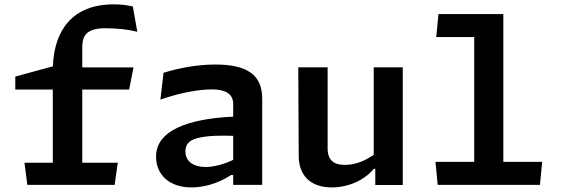

<svg xmlns="http://www.w3.org/2000/svg" viewBox="-20 -828 2520 860"><path d="M595 -685.5 575 -799C552 -804.5 524 -808.5 490 -808.5C300.5 -808.5 222.5 -688 217 -531L48.5 -485V-427H216.5V-99H89.5L102.5 0H493.5L507.5 -99H348.5V-427H558.5L578 -526H348.5V-614C348.5 -647.5 356 -667 369 -679C382.5 -691.5 408 -701.5 449 -701.5C510.5 -701.5 557 -695.5 595 -685.5Z M1154.5 0V-386.5C1154.5 -492.5 1087 -539 944.5 -539C862.5 -539 780 -523 712.5 -502L698.5 -382C791.5 -414 871 -427.5 930.5 -427.5C984 -427.5 1024.5 -411 1024.5 -362.5V-305.5C884 -299 679 -267 679 -126.5C679 -46 737.5 11.5 838 11.5C887.5 11.5 954 -3.5 1015 -44H1024.5V0ZM810.5 -149.5C810.5 -178.5 823.5 -198 862.5 -209C910 -222 979 -221 1024.5 -219.5V-112C984 -92.5 938.5 -80 900.5 -80C846.5 -80 810.5 -105.5 810.5 -149.5Z M1316 -526.5 1318 -128.5C1318.5 -41.5 1371.5 11.5 1466 11.5C1541 11.5 1612.5 -21 1654.5 -72H1661V0.5H1784V-526.5H1654V-135C1616 -108 1572.5 -89.5 1525 -89.5C1477 -89.5 1447.5 -108.5 1447.5 -164V-526.5Z M1940.5 0H2398.5L2408.5 -103H2234.5V-765H1944L1934 -662H2104V-103H1930.5Z"/></svg>

Font: Monaspace Argon SemiBold
Style: Regular
Weight: 600
Designer: Riley Cran & the Lettermatic Team
Foundry: Lettermatic
Version: Version 1.000 (Monaspace Argon)